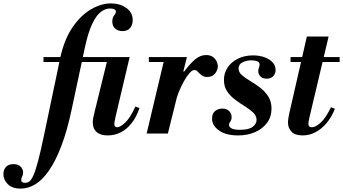

<svg xmlns="http://www.w3.org/2000/svg" viewBox="-211 -786 2019 1130"><path d="M-89 324Q-140 324 -165.5 297.5Q-191 271 -191 239Q-191 213 -176 196.5Q-161 180 -132 180Q-104 180 -89.5 195Q-75 210 -75 230Q-75 243 -80.5 252.5Q-86 262 -86 273Q-86 282 -80.5 286Q-75 290 -63 290Q-50 290 -38.5 282Q-27 274 -14.5 246.5Q-2 219 13 162.5Q28 106 48 10L142 -438Q165 -550 214 -622.5Q263 -695 323.5 -730.5Q384 -766 442 -766Q494 -766 532 -739.5Q570 -713 570 -667Q570 -640 555 -621.5Q540 -603 510 -603Q483 -603 466.5 -618Q450 -633 450 -659Q450 -683 460.5 -695Q471 -707 471 -718Q471 -726 462 -731Q453 -736 436 -736Q409 -736 382 -715.5Q355 -695 331 -644Q307 -593 288 -504L211 -143Q184 -15 149.5 74.5Q115 164 76.5 219Q38 274 -4 299Q-46 324 -89 324ZM45 -421V-450H396V-421ZM423 11Q381 11 358 -8.5Q335 -28 335 -67Q335 -78 337.5 -91.5Q340 -105 348 -137L425 -450H552L467 -90Q464 -77 463 -68Q462 -59 462 -55Q462 -37 478 -37Q496 -37 525 -63.5Q554 -90 586 -159L610 -150Q592 -97 563.5 -61Q535 -25 499.5 -7Q464 11 423 11ZM329 -421V-450H506V-421Z M652 0 759 -450H889L777 0ZM665 -421V-450H877V-421ZM821 -179 865 -365H873Q908 -412 938 -437Q968 -462 1002 -462Q1026 -462 1041 -451.5Q1056 -441 1063.5 -425.5Q1071 -410 1071 -396Q1071 -374 1055 -353.5Q1039 -333 1009 -333Q988 -333 975 -343.5Q962 -354 953 -364Q944 -374 933 -374Q920 -374 903.5 -355Q887 -336 870.5 -306Q854 -276 840.5 -242.5Q827 -209 821 -179Z M1190 11Q1119 11 1078 -18Q1037 -47 1037 -88Q1037 -118 1055 -132.5Q1073 -147 1097 -147Q1125 -147 1138.5 -131.5Q1152 -116 1152 -98Q1152 -80 1144.5 -70.5Q1137 -61 1137 -50Q1137 -39 1151.5 -30.5Q1166 -22 1201 -22Q1253 -22 1276 -39.5Q1299 -57 1299 -80Q1299 -104 1279.5 -123Q1260 -142 1231.5 -159.5Q1203 -177 1174 -198.5Q1145 -220 1126 -248Q1107 -276 1107 -316Q1107 -356 1128.5 -388.5Q1150 -421 1189 -440.5Q1228 -460 1278 -460Q1316 -460 1346 -449Q1376 -438 1393.5 -419Q1411 -400 1411 -374Q1411 -353 1397.5 -338Q1384 -323 1359 -323Q1335 -323 1322 -336Q1309 -349 1309 -367Q1309 -379 1313 -388Q1317 -397 1317 -406Q1317 -420 1302.5 -425.5Q1288 -431 1269 -431Q1241 -431 1217 -419.5Q1193 -408 1193 -383Q1193 -361 1212.5 -344Q1232 -327 1261.5 -309.5Q1291 -292 1319.5 -270.5Q1348 -249 1367.5 -219Q1387 -189 1387 -146Q1387 -99 1361 -63.5Q1335 -28 1290.5 -8.5Q1246 11 1190 11Z M1571 11Q1525 11 1504.5 -11Q1484 -33 1484 -64Q1484 -76 1486.5 -92.5Q1489 -109 1492 -121L1595 -571H1723L1609 -90Q1606 -77 1605 -69Q1604 -61 1604 -57Q1604 -37 1625 -37Q1645 -37 1675 -63Q1705 -89 1737 -155L1760 -146Q1741 -97 1711.5 -62Q1682 -27 1646 -8Q1610 11 1571 11ZM1499 -421V-450H1788V-421Z"/></svg>

Font: Libre Bodoni SemiBold
Style: Italic
Weight: 600
Italic angle: -13°
Version: Version 2.003